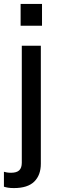

<svg xmlns="http://www.w3.org/2000/svg" viewBox="-46 -743 293 978"><path d="M25 215Q7 215 -5 213Q-17 211 -26 208V132Q-20 134 -10.5 135.5Q-1 137 10 137Q39 137 52 124.5Q65 112 65 86V-510H162V91Q162 149 128.5 182Q95 215 25 215ZM59 -612V-723H168V-612Z"/></svg>

Font: Instrument Sans SemiCondensed Medium
Style: Regular
Weight: 500
Width: 4
Designer: Rodrigo Fuenzalida
Foundry: fragTYPE
Version: Version 1.000;gftools[0.9.28]